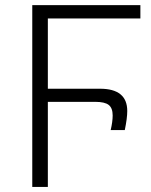

<svg xmlns="http://www.w3.org/2000/svg" viewBox="-20 -738 598 758"><path d="M107.4 0V-717.8H534.2V-665H168.9V-387.7H375Q482.4 -387.7 482.4 -299.8Q482.4 -271.5 472.7 -224.6H417Q424.8 -257.8 424.8 -282.2Q424.8 -311.5 409.2 -323.7Q393.6 -335.9 356.4 -335.9H168.9V0Z"/></svg>

Font: Gothic A1 Light
Style: Regular
Weight: 300
Version: Version 2.50